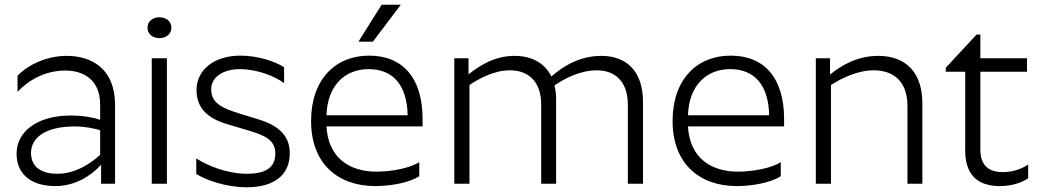

<svg xmlns="http://www.w3.org/2000/svg" viewBox="-20 -776 4398 811"><path d="M403 -334V-270C377 -279 333 -288 279 -288C134 -288 50 -218 50 -127C50 -45 106 10 214 10C297 10 364 -33 407 -80V0H466V-333C466 -484 369 -540 262 -540C166 -540 88 -493 54 -456V-388C98 -435 168 -478 256 -478C333 -478 403 -439 403 -334ZM111 -130C111 -194 171 -242 297 -242C335 -242 377 -234 403 -226V-122C356 -79 293 -42 222 -42C160 -42 111 -67 111 -130Z M653 -615C683 -615 704 -633 704 -659C704 -685 683 -703 653 -703C624 -703 603 -685 603 -659C603 -633 624 -615 653 -615ZM621 -530V0H685V-530Z M1068 -273 993 -296C922 -318 872 -339 872 -398C872 -455 929 -484 993 -484C1066 -484 1141 -454 1180 -425V-492C1141 -517 1070 -541 995 -541C880 -541 810 -477 810 -396C810 -307 874 -270 948 -249L1029 -225C1099 -204 1143 -185 1143 -127C1143 -64 1096 -42 1023 -42C940 -42 856 -76 809 -107V-41C852 -15 934 15 1022 15C1136 15 1204 -35 1204 -129C1204 -211 1145 -250 1068 -273Z M1592 -756 1494 -600H1555L1673 -756ZM1751 -32V-91C1714 -67 1637 -51 1570 -51C1453 -51 1366 -112 1359 -242H1765V-273C1765 -445 1683 -541 1539 -541C1397 -541 1294 -441 1294 -265C1294 -83 1409 10 1565 10C1632 10 1711 -5 1751 -32ZM1537 -484C1642 -484 1699 -415 1702 -289H1359C1363 -415 1437 -484 1537 -484Z M1899 -530V0H1963V-417C2002 -443 2066 -479 2134 -479C2211 -479 2266 -433 2266 -334V0H2329V-353C2329 -376 2327 -396 2322 -415C2364 -444 2430 -479 2501 -479C2577 -479 2632 -433 2632 -334V0H2696V-345C2696 -477 2625 -540 2520 -540C2426 -540 2356 -494 2309 -453C2280 -511 2225 -540 2153 -540C2067 -540 2004 -497 1959 -462V-530Z M3278 -32V-91C3241 -67 3164 -51 3097 -51C2980 -51 2893 -112 2886 -242H3292V-273C3292 -445 3210 -541 3066 -541C2924 -541 2821 -441 2821 -265C2821 -83 2936 10 3092 10C3159 10 3238 -5 3278 -32ZM3064 -484C3169 -484 3226 -415 3229 -289H2886C2890 -415 2964 -484 3064 -484Z M3426 -530V0H3490V-417C3531 -443 3599 -479 3671 -479C3754 -479 3813 -432 3813 -329V0H3876V-340C3876 -476 3800 -540 3690 -540C3599 -540 3532 -498 3486 -461V-530Z M4323 -23V-81C4298 -64 4260 -49 4216 -49C4156 -49 4121 -77 4121 -145V-473H4318V-530H4121V-630H4105L3975 -490V-473H4057V-140C4057 -19 4130 10 4204 10C4259 10 4299 -7 4323 -23Z"/></svg>

Font: Roundo
Style: Regular
Weight: 400
Designer: Shiva Nallaperumal
Foundry: Indian Type Foundry
Version: Version 2.000